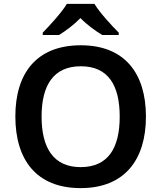

<svg xmlns="http://www.w3.org/2000/svg" viewBox="-20 -958 830 988"><path d="M466 -938H324C297 -893 237 -828 200 -790V-778H284C319 -800 359 -829 394 -865C429 -829 471 -799 506 -778H591V-790C554 -827 493 -893 466 -938ZM731 -358C731 -580 622 -725 396 -725C166 -725 59 -579 59 -359C59 -137 166 10 395 10C622 10 731 -137 731 -358ZM194 -358C194 -519 255 -617 396 -617C537 -617 596 -519 596 -358C596 -197 537 -98 395 -98C255 -98 194 -197 194 -358Z"/></svg>

Font: Noto Sans Tai Tham SemiBold
Style: Regular
Weight: 600
Designer: Monotype Design Team 2013. Revised by David WIlliams 2020
Foundry: Monotype Imaging Inc.
Version: Version 2.002